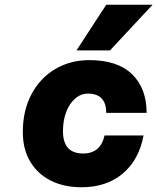

<svg xmlns="http://www.w3.org/2000/svg" viewBox="-20 -771 662 808"><path d="M622 -751 443 -559H302L427 -751ZM76 -215Q76 -306 112.5 -374.5Q149 -443 212.5 -480.5Q276 -518 356 -518Q475 -518 536 -458.5Q597 -399 597 -296H427Q427 -377 350 -377Q320 -377 296 -356Q272 -335 258.5 -299.5Q245 -264 245 -219Q245 -125 330 -125Q403 -125 420 -201H584Q565 -98 496.5 -40.5Q428 17 323 17Q248 17 192.5 -11.5Q137 -40 106.5 -92Q76 -144 76 -215Z"/></svg>

Font: Overused Grotesk ExtraBold
Style: Italic
Weight: 800
Italic angle: -10°
Version: Version 0.003